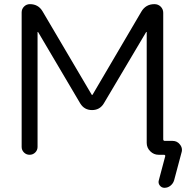

<svg xmlns="http://www.w3.org/2000/svg" viewBox="-20 -773 930 931"><path d="M749 -22.5Q725.6 -22.5 708.5 -39.6Q691.4 -56.6 691.4 -80.1V-617.2Q691.4 -618.2 690.4 -618.2Q689.5 -618.2 688.5 -617.2L483.4 -271.5Q463.9 -239.3 426.3 -239.3Q388.7 -239.3 369.1 -271.5L165 -617.2Q164.1 -618.2 163.1 -618.2Q162.1 -618.2 162.1 -617.2V-60.5Q162.1 -44.9 150.9 -33.7Q139.6 -22.5 123.5 -22.5Q107.4 -22.5 96.2 -33.7Q85 -44.9 85 -60.5V-712.9Q85 -729.5 96.7 -741.2Q108.4 -752.9 125 -752.9Q166 -752.9 186.5 -717.8L424.8 -313.5Q425.8 -312.5 426.8 -312.5Q427.7 -312.5 428.7 -313.5L665 -715.8Q686.5 -752.9 728.5 -752.9Q747.1 -752.9 759.3 -740.7Q771.5 -728.5 771.5 -710.9V-97.7Q771.5 -89.8 779.3 -89.8H817.4Q838.9 -89.8 852.5 -72.3Q862.3 -60.5 862.3 -45.9Q862.3 -40 860.4 -34.2L824.2 101.6Q819.3 117.2 806.6 127.4Q793.9 137.7 777.3 137.7Q763.7 137.7 754.9 126.5Q746.1 115.2 750 101.6L781.2 -15.6Q782.2 -17.6 780.3 -20Q778.3 -22.5 775.4 -22.5H771.5Z"/></svg>

Font: Gen Jyuu Gothic Normal
Style: Regular
Weight: 300
Designer: [Source Han Sans]
Ryoko NISHIZUKA  (kana & ideographs); Paul D. Hunt (Latin, Greek & Cyrillic); Wenlong ZHANG  (bopomofo
Version: Version 1.002.20150607